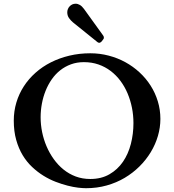

<svg xmlns="http://www.w3.org/2000/svg" viewBox="-20 -994 932 1027"><path d="M440.4 12.7Q423.3 12.7 397.7 9.8Q372.1 6.8 341.6 -1Q311 -8.8 277.8 -21.5Q244.6 -34.2 212.6 -54Q180.7 -73.7 151.9 -100.8Q123 -127.9 101.3 -163.8Q79.6 -199.7 66.7 -245.6Q53.7 -291.5 53.7 -348.6Q53.7 -399.4 67.6 -445.8Q81.5 -492.2 107.4 -532.2Q133.3 -572.3 170.2 -605Q207 -637.7 252.4 -660.6Q297.9 -683.6 351.1 -696.3Q404.3 -709 462.9 -709Q513.7 -709 561.3 -696.5Q608.9 -684.1 650.4 -661.4Q691.9 -638.7 726.3 -606.9Q760.7 -575.2 785.6 -536.1Q810.5 -497.1 824.2 -451.9Q837.9 -406.7 837.9 -357.9Q837.9 -312 824.7 -266.8Q811.5 -221.7 786.6 -180.4Q761.7 -139.2 726.3 -104Q690.9 -68.8 647 -42.7Q603 -16.6 550.8 -2Q498.5 12.7 440.4 12.7ZM197.3 -366.7Q197.3 -327.1 205.3 -287.6Q213.4 -248 229 -211.4Q244.6 -174.8 267.6 -142.8Q290.5 -110.8 319.8 -87.2Q349.1 -63.5 385 -50Q420.9 -36.6 462.9 -36.6Q522 -36.6 565.4 -61.8Q608.9 -86.9 637.5 -128.4Q666 -169.9 679.9 -223.9Q693.8 -277.8 693.8 -335.4Q693.8 -377.4 685.8 -417.7Q677.7 -458 662.4 -494.4Q647 -530.8 624.3 -561.3Q601.6 -591.8 572 -614.3Q542.5 -636.7 506.6 -649.2Q470.7 -661.6 428.7 -661.6Q391.1 -661.6 359.4 -649.9Q327.6 -638.2 302 -617.9Q276.4 -597.7 256.8 -569.6Q237.3 -541.5 224.1 -508.8Q210.9 -476.1 204.1 -439.7Q197.3 -403.3 197.3 -366.7ZM524.9 -773.9Q522.5 -770.5 518.3 -767.8Q514.2 -765.1 511.2 -765.1Q505.9 -765.1 501.5 -768.6L370.1 -874.5Q358.9 -883.8 349.4 -897Q339.8 -910.2 339.8 -928.2Q339.8 -937.5 343.3 -945.8Q346.7 -954.1 352.8 -960.4Q358.9 -966.8 366.9 -970.5Q375 -974.1 384.8 -974.1Q396 -974.1 407.2 -967.5Q418.5 -960.9 429.2 -946.3L531.7 -804.2Q534.2 -800.8 534.9 -798.1Q535.6 -795.4 535.6 -792Q535.6 -790.5 535.2 -788.6Q534.7 -786.6 532.7 -784.2Z"/></svg>

Font: Cardo
Style: Bold
Weight: 700
Designer: David J. Perry
Foundry: David J. Perry
Version: Version 1.0011